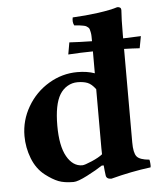

<svg xmlns="http://www.w3.org/2000/svg" viewBox="-51 -743 664 798"><g transform="rotate(-5 280.5 -344.0)"><path d="M351.6 -94.7Q351.1 -103.5 351.1 -120.1V-366.2Q334.5 -388.7 317.4 -395.3Q300.3 -401.9 275.9 -401.9Q253.4 -401.9 234.1 -390.6Q214.8 -379.4 202.1 -358.9Q176.8 -317.4 176.8 -229Q176.8 -144.5 201.7 -100.3Q226.6 -56.2 266.1 -56.2Q275.9 -56.2 306.4 -69.3Q336.9 -82.5 351.6 -94.7ZM354.5 -47.9H346.2Q322.3 -31.7 282 -11Q241.7 9.8 224.1 9.8Q185.1 9.8 160.9 0.2Q136.7 -9.3 106.9 -32.2Q72.3 -59.1 54.7 -104.5Q37.1 -149.9 37.1 -198.2Q37.1 -263.2 70.3 -320.1Q103.5 -377 159.4 -410.4Q215.3 -443.8 278.8 -443.8Q319.8 -443.8 351.1 -432.6V-523.9Q300.3 -523.4 248 -520L256.8 -569.8Q294.9 -567.4 351.1 -566.4Q351.1 -579.6 350.8 -588.1Q350.6 -596.7 348.9 -604.5Q347.2 -612.3 345.9 -616.7Q344.7 -621.1 340.1 -625Q335.4 -628.9 332 -630.6Q328.6 -632.3 319.8 -634Q311 -635.7 304.2 -636.5Q297.4 -637.2 283.2 -638.2Q275.4 -652.8 279.8 -671.9Q333 -674.3 386.5 -681.6Q439.9 -689 467.8 -698.2Q483.9 -698.2 483.9 -685.1Q481 -647.9 481 -583V-566.9Q521 -567.9 555.2 -569.8L545.9 -520Q515.1 -522 481 -522.9V-132.8Q481 -89.4 493.2 -74Q505.4 -58.6 545.9 -55.2Q547.4 -50.3 548.3 -39.1Q549.3 -27.8 547.9 -22.9Q466.8 -12.7 381.8 9.8Q360.4 9.8 358.9 -6.8Q356.4 -24.4 354.5 -47.9Z"/></g></svg>

Font: Linux Libertine G
Style: Bold
Weight: 700
Designer: Philipp H. Poll
Foundry: Philipp H. Poll
Version: Version 5.0.3